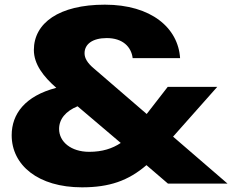

<svg xmlns="http://www.w3.org/2000/svg" viewBox="-20 -786 994 822"><path d="M751 -537C743 -666 628 -766 429 -766C232 -766 125 -687 125 -572C125 -511 166 -458 221 -410C87 -375 30 -298 30 -207C30 -79 143 16 331 16C448 16 529 -12 607 -79L699 0H954L721 -201L910 -414H698L608 -298L383 -492C354 -516 342 -537 342 -558C342 -597 376 -623 437 -623C505 -623 542 -586 548 -537ZM362 -136C284 -136 233 -179 233 -234C233 -276 261 -310 312 -331L497 -174C461 -150 418 -136 362 -136Z"/></svg>

Font: Bounded
Style: Bold
Weight: 700
Designer: Vlad Churkin
Version: Version 3.0